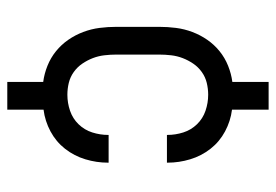

<svg xmlns="http://www.w3.org/2000/svg" viewBox="-138 -530 775 540"><g transform="rotate(90 250.0 -260.5)"><path d="M211 107V6Q188 3 165.5 -6Q143 -15 124.5 -30Q106 -45 92.5 -64.5Q79 -84 70.5 -106.5Q62 -129 59 -152.5Q56 -176 56 -200V-320Q56 -344 59 -367.5Q62 -391 70.5 -413.5Q79 -436 92.5 -455.5Q106 -475 124.5 -490Q143 -505 165.5 -514Q188 -523 211 -526V-628H289V-525Q321 -521 350 -505.5Q379 -490 399 -464.5Q419 -439 428.5 -407.5Q438 -376 438 -344Q438 -344 438 -343.5Q438 -343 438 -342H360Q360 -342 360 -342.5Q360 -343 360 -343Q360 -366 353 -388Q346 -410 330 -426.5Q314 -443 292 -450.5Q270 -458 247 -458Q230 -458 213.5 -454Q197 -450 183 -440Q169 -430 159.5 -416Q150 -402 144 -386.5Q138 -371 136 -354Q134 -337 134 -320V-200Q134 -183 136 -166Q138 -149 144 -133.5Q150 -118 159.5 -104Q169 -90 183 -80Q197 -70 213.5 -66Q230 -62 247 -62Q270 -62 292 -69.5Q314 -77 330 -93.5Q346 -110 353 -132Q360 -154 360 -177Q360 -177 360 -177.5Q360 -178 360 -178H438Q438 -177 438 -176.5Q438 -176 438 -176Q438 -144 428.5 -112.5Q419 -81 399 -55.5Q379 -30 350 -14.5Q321 1 289 5V107Z"/></g></svg>

Font: Iosevka Julsh Curly
Style: Regular
Weight: 400
Designer: Belleve Invis
Foundry: Belleve Invis
Version: Version 15.0.2; ttfautohint (v1.8.4)